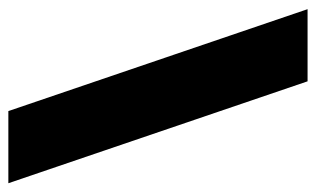

<svg xmlns="http://www.w3.org/2000/svg" viewBox="-172 -592 774 471"><g transform="rotate(-90 215.5 -357.0)"><path d="M178 -724 428 10H251L1 -724Z"/></g></svg>

Font: Noto Sans Display Black
Style: Regular
Weight: 900
Designer: Monotype Design Team
Foundry: Monotype Imaging Inc.
Version: Version 2.003